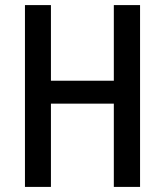

<svg xmlns="http://www.w3.org/2000/svg" viewBox="-20 -734 647 754"><path d="M530 0V-714H427V-417H180V-714H78V0H180V-327H427V0Z"/></svg>

Font: Noto Sans Thai Cond Med
Style: Regular
Weight: 500
Width: 3
Designer: Monotype Design Team
Foundry: Monotype Imaging Inc.
Version: Version 2.002